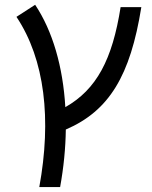

<svg xmlns="http://www.w3.org/2000/svg" viewBox="-20 -547 626 792"><path d="M142.1 224.6H228C242.7 143.6 250.5 64 251.5 -12.7C430.7 -89.8 517.6 -234.9 563 -517.6H477.5C443.4 -301.3 378.4 -178.2 249.5 -105C239.7 -271.5 197.3 -418.9 125 -527.3L47.9 -477.5C165.5 -301.3 192.9 -53.7 142.1 224.6Z"/></svg>

Font: Cascadia Code PL SemiLight
Style: Italic
Weight: 350
Italic angle: -10°
Monospace: yes
Designer: Aaron Bell
Foundry: Saja Typeworks
Version: Version 2404.023